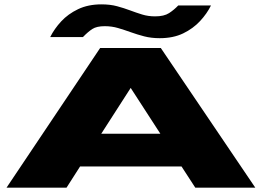

<svg xmlns="http://www.w3.org/2000/svg" viewBox="-20 -860 1200 880"><path d="M10 0 439 -640H717L1150 0H875L812 -97H347L285 0ZM444 -247H715L579 -457ZM712 -685Q673 -685 640.5 -693.5Q608 -702 579 -712.5Q550 -723 521 -731.5Q492 -740 460 -740Q423 -740 403 -727Q383 -714 360 -690H210Q229 -728 260.5 -762Q292 -796 338 -818Q384 -840 445 -840Q485 -840 516.5 -831.5Q548 -823 576 -812.5Q604 -802 631.5 -793.5Q659 -785 691 -785Q732 -785 755 -800Q778 -815 797 -835H947Q929 -798 897 -763.5Q865 -729 819.5 -707Q774 -685 712 -685Z"/></svg>

Font: Syne ExtraBold
Style: Regular
Weight: 800
Designer: Lucas Descroix
Foundry: Bonjour Monde
Version: Version 2.200; ttfautohint (v1.8.4)